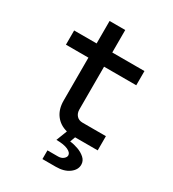

<svg xmlns="http://www.w3.org/2000/svg" viewBox="-216 -821 1032 1147"><g transform="rotate(30 300.0 -247.5)"><path d="M261 210V150H334Q356 150 370 138.5Q384 127 384 114Q384 95 356 82Q328 69 276 69L305 -6Q254 -19 225 -58Q196 -97 196 -156V-452H41V-550H196V-705H304V-550H526V-452H304V-157Q304 -131 319 -114.5Q334 -98 360 -98H521V0H365L352 36Q380 39 409 49.5Q438 60 458.5 78.5Q479 97 479 124Q479 159 444.5 184.5Q410 210 353 210Z"/></g></svg>

Font: JetBrains Mono NL SemiBold
Style: Regular
Weight: 600
Designer: Philipp Nurullin, Konstantin Bulenkov
Foundry: JetBrains
Version: Version 2.304; ttfautohint (v1.8.4.7-5d5b)